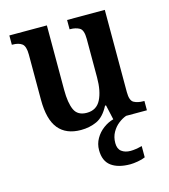

<svg xmlns="http://www.w3.org/2000/svg" viewBox="-114 -626 839 954"><g transform="rotate(-15 305.0 -149.0)"><path d="M246 10Q170 10 131 -37.5Q92 -85 92 -187V-419Q92 -462 75 -475Q58 -488 26 -488H23V-536H216V-204Q216 -137 232.5 -101Q249 -65 296 -65Q346 -65 368 -108Q390 -151 390 -222V-420Q390 -466 370.5 -477Q351 -488 323 -488H320V-536H514V-113Q514 -69 533.5 -58.5Q553 -48 581 -48H587V0H414L397 -76H392Q365 -24 328 -7Q291 10 246 10ZM439 238Q376 238 341 212Q306 186 306 130Q306 98 321.5 71Q337 44 362 25.5Q387 7 414 0H480Q460 7 440 22.5Q420 38 406.5 62Q393 86 393 117Q393 147 411 160.5Q429 174 457 174Q482 174 516 165V223Q501 230 477.5 234Q454 238 439 238Z"/></g></svg>

Font: Noto Serif Tamil SemiCondensed SemiBold
Style: Regular
Weight: 600
Width: 4
Designer: Indian Type Foundry, Tom Grace, and the Monotype Design Team
Foundry: Monotype Imaging Inc.
Version: Version 2.004; ttfautohint (v1.8.4.7-5d5b)